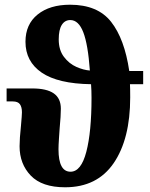

<svg xmlns="http://www.w3.org/2000/svg" viewBox="-20 -784 634 814"><path d="M63 -164Q63 -196 69 -252Q73 -296 73 -308Q73 -330 64.5 -342Q56 -354 34 -354H8V-409H117Q178 -409 208 -388Q238 -367 238 -323Q238 -293 233 -241Q232 -226 230 -197Q228 -168 228 -151Q228 -56 279 -56Q324 -56 346 -140.5Q368 -225 368 -369Q368 -401 366 -427Q226 -429 157 -476Q88 -523 88 -607Q88 -681 139.5 -722.5Q191 -764 277 -764Q394 -764 451 -691.5Q508 -619 528 -483H587V-427H531Q532 -412 532 -371Q532 -195 462 -92.5Q392 10 256 10Q158 10 110.5 -39.5Q63 -89 63 -164ZM278 -699Q255 -699 242 -678.5Q229 -658 229 -617Q229 -572 251 -543Q273 -514 303.5 -500.5Q334 -487 361 -485Q353 -596 333 -647.5Q313 -699 278 -699Z"/></svg>

Font: Noto Serif CondBlack
Style: Regular
Weight: 900
Width: 3
Designer: Monotype Design Team
Foundry: Monotype Imaging Inc.
Version: Version 1.001